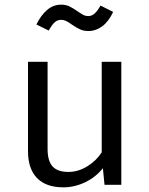

<svg xmlns="http://www.w3.org/2000/svg" viewBox="-20 -792 640 823"><path d="M184 -153Q184 -102 205.5 -78.5Q227 -55 273 -55Q315 -55 354 -79Q393 -103 416 -139V-527H500V0H428L421 -71Q390 -32 344.5 -10.5Q299 11 252 11Q177 11 138.5 -29Q100 -69 100 -144V-527H184ZM289 -686Q274 -697 263.5 -702Q253 -707 242 -707Q226 -707 214 -696Q202 -685 189 -661L136 -687Q155 -726 181.5 -749Q208 -772 242 -772Q263 -772 278 -764.5Q293 -757 312 -744Q329 -732 338 -727.5Q347 -723 358 -723Q373 -723 385 -733.5Q397 -744 411 -768L465 -741Q446 -700 418.5 -679.5Q391 -659 358 -659Q339 -659 323.5 -666Q308 -673 289 -686Z"/></svg>

Font: Fira Mono
Style: Regular
Weight: 400
Designer: Carrois Corporate & Edenspiekermann AG
Foundry: Carrois Corporate GbR & Edenspiekermann AG
Version: Version 3.206